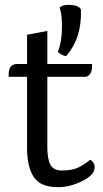

<svg xmlns="http://www.w3.org/2000/svg" viewBox="-20 -759 425 795"><path d="M176 -441V-151Q176 -100 189 -76.5Q202 -53 236 -53Q270 -53 294.5 -61.5Q319 -70 353 -97Q360 -95 366 -86Q372 -77 372 -66Q372 -35 321 -9.5Q270 16 221 16Q147 16 119.5 -26.5Q92 -69 92 -147V-441H16Q13 -494 50 -494H92V-615L176 -631V-494H361Q364 -449 336 -441ZM255 -528Q250 -525 235 -533Q220 -541 220 -546Q235 -582 236.5 -638.5Q238 -695 227 -728Q241 -741 274 -738.5Q307 -736 315 -720Q320 -604 255 -528Z"/></svg>

Font: Karma Medium
Style: Regular
Weight: 500
Designer: Joana Correia
Foundry: Indian Type Foundry
Version: Version 1.202;PS 1.0;hotconv 1.0.78;makeotf.lib2.5.61930; tt